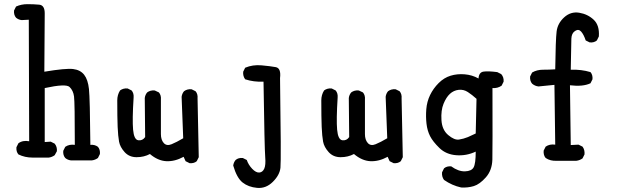

<svg xmlns="http://www.w3.org/2000/svg" viewBox="-20 -788 3040 941"><path d="M327.1 -2Q311.5 -3.9 299.8 -13.7Q288.1 -27.3 290 -48.8L299.8 -68.4Q319.3 -82 346.7 -78.1Q346.7 -286.1 342.8 -315.4Q338.9 -344.7 320.8 -361.8Q302.7 -378.9 199.2 -356.4V-91.8L228.5 -93.8L248 -84Q260.7 -68.4 258.8 -46.9L248 -27.3Q234.4 -17.6 218.8 -15.6H140.6Q101.6 -15.6 70.3 -31.2Q58.6 -44.9 60.5 -66.4L70.3 -85.9Q91.8 -101.6 123 -95.7L121.1 -691.4L85.9 -689.5Q70.3 -691.4 58.6 -701.2Q46.9 -714.8 48.8 -736.3L58.6 -755.9Q84 -767.6 114.3 -767.6Q144.5 -767.6 171.9 -765.1Q199.2 -762.7 199.2 -722.7L197.3 -436.5Q302.7 -454.1 338.4 -449.7Q374 -445.3 392.6 -421.4Q411.1 -397.5 416 -351.6Q420.9 -305.7 422.9 -78.1Q444.3 -80.1 460 -68.4Q471.7 -54.7 469.7 -33.2L460 -13.7Q446.3 -3.9 430.7 -2Z M909.2 11.7 889.6 2 879.9 -19.5Q836.9 3.9 795.4 2Q753.9 0 714.8 -33.2Q685.5 -17.6 649.4 -17.6Q613.3 -17.6 590.8 -42.5Q568.4 -67.4 563.5 -93.8Q558.6 -120.1 556.6 -166Q554.7 -211.9 554.7 -295.9Q554.7 -323.2 568.4 -344.7Q584 -356.4 605.5 -354.5L625 -344.7Q636.7 -331.1 634.8 -309.6Q627.9 -201.2 632.3 -152.3Q636.7 -103.5 657.7 -100.6Q678.7 -97.7 691.4 -116.2L689.5 -307.6Q691.4 -323.2 701.2 -335Q716.8 -346.7 738.3 -344.7L758.8 -335Q770.5 -321.3 768.6 -299.8Q768.6 -159.2 768.6 -130.9Q768.6 -102.5 782.7 -86.9Q796.9 -71.3 820.8 -81.1Q844.7 -90.8 877.9 -110.4L870.1 -313.5Q872.1 -329.1 881.8 -340.8Q897.5 -352.5 918.9 -350.6L938.5 -340.8Q950.2 -327.1 948.2 -305.7L954.1 -17.6L944.3 2Q930.7 13.7 909.2 11.7Z M1240.2 132.8Q1197.3 128.9 1168.9 106.4Q1140.6 84 1123 23.4Q1125 7.8 1134.8 -3.9Q1148.4 -15.6 1169.9 -13.7L1189.5 -3.9Q1197.3 19.5 1215.8 39.1Q1234.4 58.6 1250.5 57.6Q1266.6 56.6 1274.9 39.1Q1283.2 21.5 1279.8 -18.6Q1276.4 -58.6 1271.5 -387.7Q1222.7 -385.7 1181.6 -399.4Q1169.9 -415 1171.9 -436.5L1181.6 -456.1Q1218.8 -471.7 1261.7 -467.8Q1304.7 -463.9 1331.5 -459Q1358.4 -454.1 1352.5 -405.3Q1358.4 -2 1354.5 34.2Q1350.6 70.3 1316.9 103.5Q1283.2 136.7 1240.2 132.8Z M1909.2 11.7 1889.6 2 1879.9 -19.5Q1836.9 3.9 1795.4 2Q1753.9 0 1714.8 -33.2Q1685.5 -17.6 1649.4 -17.6Q1613.3 -17.6 1590.8 -42.5Q1568.4 -67.4 1563.5 -93.8Q1558.6 -120.1 1556.6 -166Q1554.7 -211.9 1554.7 -295.9Q1554.7 -323.2 1568.4 -344.7Q1584 -356.4 1605.5 -354.5L1625 -344.7Q1636.7 -331.1 1634.8 -309.6Q1627.9 -201.2 1632.3 -152.3Q1636.7 -103.5 1657.7 -100.6Q1678.7 -97.7 1691.4 -116.2L1689.5 -307.6Q1691.4 -323.2 1701.2 -335Q1716.8 -346.7 1738.3 -344.7L1758.8 -335Q1770.5 -321.3 1768.6 -299.8Q1768.6 -159.2 1768.6 -130.9Q1768.6 -102.5 1782.7 -86.9Q1796.9 -71.3 1820.8 -81.1Q1844.7 -90.8 1877.9 -110.4L1870.1 -313.5Q1872.1 -329.1 1881.8 -340.8Q1897.5 -352.5 1918.9 -350.6L1938.5 -340.8Q1950.2 -327.1 1948.2 -305.7L1954.1 -17.6L1944.3 2Q1930.7 13.7 1909.2 11.7Z M2240.2 130.9Q2195.3 121.1 2156.2 93.8Q2144.5 78.1 2146.5 56.6L2156.2 37.1Q2169.9 25.4 2191.4 27.3Q2226.6 52.7 2258.8 51.8Q2291 50.8 2301.3 32.2Q2311.5 13.7 2311.5 -44.9Q2265.6 -23.4 2215.8 -27.3Q2166 -31.2 2133.8 -62.5Q2101.6 -93.8 2087.9 -120.6Q2074.2 -147.5 2070.3 -181.6Q2066.4 -215.8 2069.3 -252.9Q2072.3 -290 2087.9 -322.3Q2103.5 -354.5 2129.9 -380.9Q2156.2 -407.2 2188.5 -417Q2220.7 -426.8 2257.3 -423.8Q2293.9 -420.9 2325.2 -403.3Q2327.1 -433.6 2349.6 -437Q2372.1 -440.4 2417 -434.6L2436.5 -424.8Q2450.2 -409.2 2448.2 -387.7L2438.5 -368.2Q2418.9 -354.5 2393.6 -356.4Q2394.5 -58.6 2393.1 -5.9Q2391.6 46.9 2361.3 81.1Q2331.1 115.2 2302.2 124Q2273.4 132.8 2240.2 130.9ZM2273.4 -116.2 2311.5 -133.8 2315.4 -303.7Q2293.9 -323.2 2272.9 -336.9Q2252 -350.6 2227.5 -347.7Q2203.1 -344.7 2185.1 -328.1Q2167 -311.5 2153.8 -279.3Q2140.6 -247.1 2143.6 -199.2Q2146.5 -151.4 2176.8 -126Q2207 -100.6 2229.5 -104Q2252 -107.4 2273.4 -116.2Z M2709 0Q2677.7 2 2654.3 -13.7Q2642.6 -27.3 2644.5 -49.8L2654.3 -69.3Q2673.8 -83 2701.2 -79.1L2697.3 -372.1L2619.1 -364.3Q2601.6 -366.2 2587.9 -377.9Q2576.2 -391.6 2578.1 -413.1L2587.9 -432.6Q2611.3 -446.3 2641.6 -446.3Q2671.9 -446.3 2701.2 -448.2Q2703.1 -593.8 2708 -633.8Q2712.9 -673.8 2745.1 -703.1Q2777.3 -732.4 2818.8 -725.6Q2860.4 -718.8 2889.6 -691.4Q2918.9 -664.1 2915 -609.4L2905.3 -589.8Q2891.6 -578.1 2870.1 -580.1L2850.6 -589.8Q2840.8 -619.1 2828.1 -633.3Q2815.4 -647.5 2798.3 -636.2Q2781.2 -625 2780.3 -598.6Q2779.3 -572.3 2777.3 -446.3Q2829.1 -448.2 2874 -434.6Q2885.7 -420.9 2883.8 -399.4L2874 -379.9Q2836.9 -362.3 2773.4 -370.1L2777.3 -77.1L2815.4 -79.1L2835 -69.3Q2846.7 -53.7 2844.7 -31.2L2835 -11.7Q2821.3 -2 2804.7 0Z"/></svg>

Font: JasonHandwriting1
Style: Regular
Weight: 400
Version: Version 1.48.20